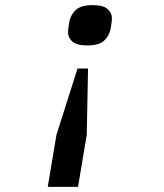

<svg xmlns="http://www.w3.org/2000/svg" viewBox="-20 -546 640 748"><path d="M166 182 200 -21 282 -279H323L318 -21L284 182ZM320 -369Q279 -369 262 -384Q245 -399 245 -421Q245 -426 246 -434.5Q247 -443 250 -461Q255 -488 275 -507Q295 -526 341 -526Q382 -526 399 -511Q416 -496 416 -474Q416 -469 415 -460.5Q414 -452 411 -434Q406 -407 386 -388Q366 -369 320 -369Z"/></svg>

Font: IBM Plex Mono Medm
Style: Italic
Weight: 500
Italic angle: -9°
Monospace: yes
Designer: Mike Abbink, Paul van der Laan, Pieter van Rosmalen
Foundry: Bold Monday
Version: Version 2.3